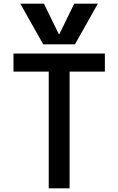

<svg xmlns="http://www.w3.org/2000/svg" viewBox="-20 -1020 640 1040"><path d="M244 0V-632H53V-730H548V-632H357V0ZM90 -1000 214 -780H386L510 -1000H382L302 -836H298L218 -1000Z"/></svg>

Font: M PLUS Code Latin 60 Medium
Style: Regular
Weight: 500
Width: 7
Monospace: yes
Designer: Coji Morishita
Foundry: UNDERFOREST DESIGN
Version: Version 1.005; ttfautohint (v1.8.3)